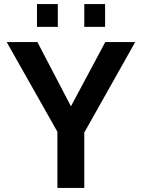

<svg xmlns="http://www.w3.org/2000/svg" viewBox="-20 -930 703 950"><path d="M264 0H397V-274L649 -722H501L331 -404L165 -722H13L264 -278ZM163 -797H266V-910H163ZM397 -797H500V-910H397Z"/></svg>

Font: Perun SemiBold
Style: Regular
Weight: 600
Foundry: Copyright (c) Stefan Peev, Context Ltd, 2016
Version: Version 1.089